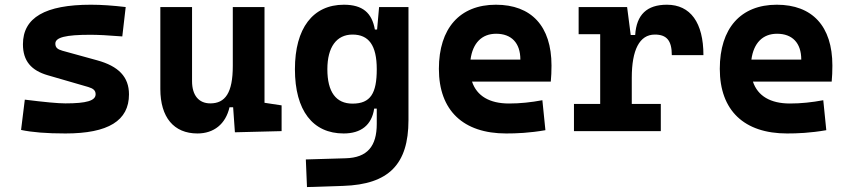

<svg xmlns="http://www.w3.org/2000/svg" viewBox="-20 -547 3556 801"><path d="M252.9 9.8C431.6 9.8 518.1 -43.5 518.1 -153.3C518.1 -226.6 474.1 -271 385.3 -295.4L240.2 -335.4C219.7 -341.3 210.9 -348.6 210.9 -365.2C210.9 -391.1 254.4 -401.9 356.4 -401.9C387.2 -401.9 430.7 -399.9 490.2 -395L504.4 -517.6C451.2 -523.9 403.3 -527.3 359.4 -527.3C168.5 -527.3 75.7 -473.6 75.7 -362.3C75.7 -292.5 110.4 -252.9 179.7 -232.9L348.1 -184.1C369.6 -177.7 378.9 -169.4 378.9 -153.8C378.9 -127 341.3 -115.7 252.9 -115.7C221.2 -115.7 165.5 -121.1 83.5 -131.3L67.9 -4.9C113.8 4.9 173.8 9.8 252.9 9.8Z M803.7 9.8C872.1 9.8 921.4 -29.3 937.5 -99.6H952.6L960 4.9L1154.8 0V-107.4L1083.5 -118.2V-517.6H951.2V-272C951.2 -159.2 919.4 -115.7 857.4 -115.7C809.6 -115.7 781.2 -148.9 781.2 -208.5V-517.6H648.9V-175.8C648.9 -57.6 705.1 9.8 803.7 9.8Z M1260.7 233.4 1412.1 228.5C1601.6 222.2 1684.1 138.7 1684.1 -45.9V-517.6H1561.5L1553.2 -423.8H1543.9C1531.7 -493.2 1493.2 -527.3 1414.6 -527.3C1285.2 -527.3 1210.4 -429.2 1210.4 -258.3C1210.4 -85.4 1285.2 9.8 1413.6 9.8C1485.8 9.8 1530.8 -24.9 1541 -93.8H1551.8V-30.3C1551.8 63 1512.7 110.8 1421.9 113.3L1255.9 118.2ZM1551.8 -258.3C1551.8 -157.7 1525.9 -114.7 1450.7 -114.7C1381.8 -114.7 1345.7 -163.1 1345.7 -258.3C1345.7 -350.1 1383.8 -402.8 1450.7 -402.8C1518.1 -402.8 1551.8 -358.4 1551.8 -258.3Z M2091.8 9.8C2133.8 9.8 2189 7.8 2255.4 -3.9L2242.7 -128.9C2195.3 -120.1 2150.4 -115.2 2103.5 -115.2C2022.5 -115.2 1969.2 -146.5 1949.2 -206.5H2277.8C2279.8 -227.5 2280.8 -249 2280.8 -273.4C2280.8 -438.5 2196.3 -527.3 2048.8 -527.3C1897.9 -527.3 1811 -428.7 1811 -259.8C1811 -85.9 1912.6 9.8 2091.8 9.8ZM1942.9 -298.3C1952.1 -367.7 1990.2 -406.2 2049.8 -406.2C2113.3 -406.2 2150.9 -368.2 2150.9 -298.3Z M2615.7 -222.7C2615.7 -337.9 2647.5 -402.8 2711.9 -402.8C2761.2 -402.8 2782.7 -377.9 2782.7 -316.9H2914.6C2914.6 -452.6 2860.4 -527.3 2762.2 -527.3C2678.7 -527.3 2635.3 -485.8 2629.9 -400.9H2611.3L2596.2 -517.6H2394V-404.3H2483.9V-113.3H2374.5V0H2736.8V-113.3H2615.7Z M3263.7 9.8C3305.7 9.8 3360.8 7.8 3427.2 -3.9L3414.6 -128.9C3367.2 -120.1 3322.3 -115.2 3275.4 -115.2C3194.3 -115.2 3141.1 -146.5 3121.1 -206.5H3449.7C3451.7 -227.5 3452.6 -249 3452.6 -273.4C3452.6 -438.5 3368.2 -527.3 3220.7 -527.3C3069.8 -527.3 2982.9 -428.7 2982.9 -259.8C2982.9 -85.9 3084.5 9.8 3263.7 9.8ZM3114.7 -298.3C3124 -367.7 3162.1 -406.2 3221.7 -406.2C3285.2 -406.2 3322.8 -368.2 3322.8 -298.3Z"/></svg>

Font: CaskaydiaCove Nerd Font
Style: Bold
Weight: 700
Designer: Aaron Bell
Foundry: Saja Typeworks
Version: Version 2111.1;Nerd Fonts 2.3.0